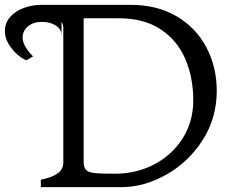

<svg xmlns="http://www.w3.org/2000/svg" viewBox="-113 -770 967 790"><path d="M-93 -642Q-93 -676 -71 -700.5Q-49 -725 -14.5 -737.5Q20 -750 56 -750H140V-624Q140 -651 116 -665.5Q92 -680 60 -680Q24 -680 2 -661.5Q-20 -643 -20 -615Q-20 -596 -6.5 -574.5Q7 -553 23 -538L-4 -522Q-18 -526 -39.5 -544Q-61 -562 -77 -588Q-93 -614 -93 -642ZM55 0V-30.5Q86.5 -37.2 106.1 -46.2Q125.8 -55.2 136.6 -68.5Q147.5 -81.8 147.5 -101.8V-656.5Q147.5 -678.8 124.8 -693.9Q102 -709 55.8 -719.5L61.2 -750H425Q533.8 -750 613.8 -702.9Q693.8 -655.8 736.2 -575Q778.8 -494.2 778.8 -396Q778.8 -283.8 720.6 -193.2Q662.5 -102.8 571.2 -51.4Q480 0 386 0ZM359.5 -55.2Q448.8 -55.2 522.5 -94.1Q596.2 -133 639.2 -201.9Q682.2 -270.8 682.2 -356Q682.2 -452.2 648.8 -528.9Q615.2 -605.5 546.9 -650.1Q478.5 -694.8 376.2 -694.8H231.2V-104Q231.2 -81.5 240.8 -71.2Q250.2 -61 275 -58.1Q299.8 -55.2 359.5 -55.2Z"/></svg>

Font: TMT Limkin
Style: Regular
Weight: 400
Designer: Gabriel Drozdov
Version: Version 1.000;Glyphs 3.1.2 (3151)